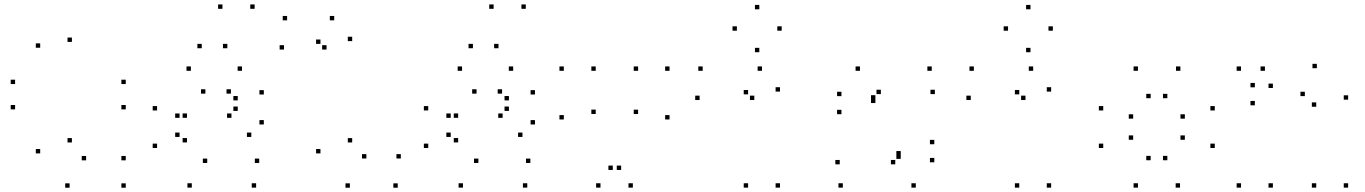

<svg xmlns="http://www.w3.org/2000/svg" viewBox="-20 -848 6240 878"><path d="M555.1 10.4V-9.6H535.1V10.4ZM555.1 -114.8V-134.8H535.1V-114.8ZM373.8 -114.8V-134.8H353.8V-114.8ZM308.8 -196.5V-216.5H288.8V-196.5ZM308.8 -656.3V-676.3H288.8V-656.3ZM163.8 -629.7V-649.7H143.8V-629.7ZM163.8 -146.5V-166.5H143.8V-146.5ZM298.2 10.4V-9.6H278.2V10.4ZM555.1 -347.8V-367.8H535.1V-347.8ZM555.1 -463.6V-483.6H535.1V-463.6ZM49 -463.6V-483.6H29V-463.6ZM49 -347.8V-367.8H29V-347.8Z M1151.2 10V-10H1131.2V10ZM1165.3 -102.8V-122.8H1145.3V-102.8ZM927.6 -102.8V-122.8H907.6V-102.8ZM835.1 -196.7V-216.7H815.1V-196.7ZM835.1 -309.2V-329.2H815.1V-309.2ZM919.2 -419.8V-439.8H899.2V-419.8ZM1035.9 -419.8V-439.8H1015.9V-419.8ZM1067.2 -388.9V-408.9H1047.2V-388.9ZM1067.2 -340.8V-360.8H1047.2V-340.8ZM1038.4 -309.1V-329.1H1018.4V-309.1ZM801.1 -309.1V-329.1H781.1V-309.1ZM801.1 -221.8V-241.8H781.1V-221.8ZM1129.2 -221.8V-241.8H1109.2V-221.8ZM1186.4 -278.8V-298.8H1166.4V-278.8ZM1186.4 -415.8V-435.8H1166.4V-415.8ZM1086.7 -524.2V-544.2H1066.7V-524.2ZM852.9 -524.2V-544.2H832.9V-524.2ZM698.3 -342.9V-362.9H678.3V-342.9ZM698.3 -171.2V-191.2H678.3V-171.2ZM857.1 10V-10H837.1V10ZM902.6 -627.4V-647.4H882.6V-627.4ZM997.3 -807.7V-827.7H977.3V-807.7ZM1144.4 -807.7V-827.7H1124.4V-807.7ZM1019.6 -627.4V-647.4H999.6V-627.4Z M1798.8 10.4V-9.6H1778.8V10.4ZM1812.9 -123.2V-143.2H1792.9V-123.2ZM1655.4 -123.2V-143.2H1635.4V-123.2ZM1590.5 -196.5V-216.5H1570.5V-196.5ZM1590.5 -660V-680H1570.5V-660ZM1508.3 -755V-775H1488.3V-755ZM1292.9 -755V-775H1272.9V-755ZM1278.8 -621.4V-641.4H1258.8V-621.4ZM1473.2 -621.4V-641.4H1453.2V-621.4ZM1445.4 -647.3V-667.3H1425.4V-647.3ZM1445.4 -146.5V-166.5H1425.4V-146.5ZM1579.9 10.4V-9.6H1559.9V10.4Z M2391.2 10V-10H2371.2V10ZM2405.3 -102.8V-122.8H2385.3V-102.8ZM2167.6 -102.8V-122.8H2147.6V-102.8ZM2075.1 -196.7V-216.7H2055.1V-196.7ZM2075.1 -309.2V-329.2H2055.1V-309.2ZM2159.2 -419.8V-439.8H2139.2V-419.8ZM2275.9 -419.8V-439.8H2255.9V-419.8ZM2307.2 -388.9V-408.9H2287.2V-388.9ZM2307.2 -340.8V-360.8H2287.2V-340.8ZM2278.4 -309.1V-329.1H2258.4V-309.1ZM2041.1 -309.1V-329.1H2021.1V-309.1ZM2041.1 -221.8V-241.8H2021.1V-221.8ZM2369.2 -221.8V-241.8H2349.2V-221.8ZM2426.4 -278.8V-298.8H2406.4V-278.8ZM2426.4 -415.8V-435.8H2406.4V-415.8ZM2326.7 -524.2V-544.2H2306.7V-524.2ZM2092.9 -524.2V-544.2H2072.9V-524.2ZM1938.3 -342.9V-362.9H1918.3V-342.9ZM1938.3 -171.2V-191.2H1918.3V-171.2ZM2097.1 10V-10H2077.1V10ZM2142.6 -627.4V-647.4H2122.6V-627.4ZM2237.3 -807.7V-827.7H2217.3V-807.7ZM2384.4 -807.7V-827.7H2364.4V-807.7ZM2259.6 -627.4V-647.4H2239.6V-627.4Z M2874 10V-10H2854V10ZM3041.7 -301.7V-321.7H3021.7V-301.7ZM3041.7 -524.2V-544.2H3021.7V-524.2ZM2898 -524.2V-544.2H2878V-524.2ZM2898 -326.5V-346.5H2878V-326.5ZM2782.2 -70.8V-90.8H2762.2V-70.8ZM2820.4 -70.8V-90.8H2800.4V-70.8ZM2704.2 -326.8V-346.8H2684.2V-326.8ZM2704.2 -524.2V-544.2H2684.2V-524.2ZM2558.3 -524.2V-544.2H2538.3V-524.2ZM2558.3 -301.7V-321.7H2538.3V-301.7ZM2726 10V-10H2706V10Z M3546.8 10V-10H3526.8V10ZM3546.8 -429.2V-449.2H3526.8V-429.2ZM3464.6 -524.2V-544.2H3444.6V-524.2ZM3193.3 -524.2V-544.2H3173.3V-524.2ZM3179.2 -390.6V-410.6H3159.2V-390.6ZM3429.4 -390.6V-410.6H3409.4V-390.6ZM3401 -416.5V-436.5H3381V-416.5ZM3401 10V-10H3381V10ZM3554.6 -707.6V-727.6H3534.6V-707.6ZM3452.3 -805.5V-825.5H3432.3V-805.5ZM3349.7 -707.6V-727.6H3329.7V-707.6ZM3452.3 -609.2V-629.2H3432.3V-609.2Z M4167.9 10V-10H4147.9V10ZM4252.5 -105.8V-125.8H4232.5V-105.8ZM4252.5 -188.4V-208.4H4232.5V-188.4ZM3983.1 -376.8V-396.8H3963.1V-376.8ZM3983.1 -392.7V-412.7H3963.1V-392.7ZM4008.1 -417.7V-437.7H3988.1V-417.7ZM4255 -417.7V-437.7H4235V-417.7ZM4240.8 -524.2V-544.2H4220.8V-524.2ZM3912.5 -524.2V-544.2H3892.5V-524.2ZM3827.9 -408.4V-428.4H3807.9V-408.4ZM3827.9 -325.8V-345.8H3807.9V-325.8ZM4099 -137.3V-157.3H4079V-137.3ZM4099 -121.5V-141.5H4079V-121.5ZM4074 -96.5V-116.5H4054V-96.5ZM3820 -96.5V-116.5H3800V-96.5ZM3834.2 10V-10H3814.2V10Z M4786.8 10V-10H4766.8V10ZM4786.8 -429.2V-449.2H4766.8V-429.2ZM4704.6 -524.2V-544.2H4684.6V-524.2ZM4433.3 -524.2V-544.2H4413.3V-524.2ZM4419.2 -390.6V-410.6H4399.2V-390.6ZM4669.4 -390.6V-410.6H4649.4V-390.6ZM4641 -416.5V-436.5H4621V-416.5ZM4641 10V-10H4621V10ZM4794.6 -707.6V-727.6H4774.6V-707.6ZM4692.3 -805.5V-825.5H4672.3V-805.5ZM4589.7 -707.6V-727.6H4569.7V-707.6ZM4692.3 -609.2V-629.2H4672.3V-609.2Z M5376.2 10V-10H5356.2V10ZM5535 -171.2V-191.2H5515V-171.2ZM5535 -342.9V-362.9H5515V-342.9ZM5377.8 -524.2V-544.2H5357.8V-524.2ZM5183.8 -524.2V-544.2H5163.8V-524.2ZM5025 -342.9V-362.9H5005V-342.9ZM5025 -171.2V-191.2H5005V-171.2ZM5183.8 10V-10H5163.8V10ZM5161.8 -208.8V-228.8H5141.8V-208.8ZM5161.8 -305.4V-325.4H5141.8V-305.4ZM5241.8 -398.9V-418.9H5221.8V-398.9ZM5318.2 -398.9V-418.9H5298.2V-398.9ZM5398.2 -305.4V-325.4H5378.2V-305.4ZM5398.2 -208.8V-228.8H5378.2V-208.8ZM5318.2 -115.2V-135.2H5298.2V-115.2ZM5241.8 -115.2V-135.2H5221.8V-115.2Z M6144.9 10V-10H6124.9V10ZM6144.9 -392.2V-412.2H6124.9V-392.2ZM6001.8 -536.1V-556.1H5981.8V-536.1ZM5718.3 -448.7V-468.7H5698.3V-448.7ZM5718.3 -366.4V-386.4H5698.3V-366.4ZM5946.9 -408.5V-428.5H5926.9V-408.5ZM5999 -359.8V-379.8H5979V-359.8ZM5999 10V-10H5979V10ZM5800.8 10V-10H5780.8V10ZM5800.8 -445.7V-465.7H5780.8V-445.7ZM5764.4 -524.2V-544.2H5744.4V-524.2ZM5655.1 -524.2V-544.2H5635.1V-524.2ZM5655.1 10V-10H5635.1V10Z"/></svg>

Font: Monaspace Krypton Dots Var
Style: Regular
Weight: 400
Designer: Riley Cran and the Lettermatic Team
Version: Version 1.100 (Monaspace Krypton Dots)